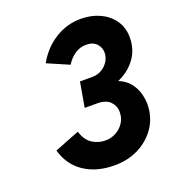

<svg xmlns="http://www.w3.org/2000/svg" viewBox="-132 -815 846 931"><g transform="rotate(-20 291.0 -350.0)"><path d="M302 12Q209.5 12 146 -30.2Q82.5 -72.5 60 -152L188.5 -202.5Q202.5 -156.5 233.2 -136.5Q264 -116.5 302 -116.5Q330 -116.5 355.2 -130Q380.5 -143.5 396.5 -167.8Q412.5 -192 412.5 -224Q412.5 -254.5 390.8 -277Q369 -299.5 323 -299.5H259.5L282 -428H346.5Q373 -428 394.8 -441Q416.5 -454 429.2 -474.8Q442 -495.5 442 -519Q442 -545.5 423.5 -565.2Q405 -585 370.5 -585Q338.5 -585 312.2 -567.5Q286 -550 267 -519.5L156 -567.5Q193.5 -635 255 -673.5Q316.5 -712 388.5 -712Q442.5 -712 486.2 -691.8Q530 -671.5 556 -634.2Q582 -597 582 -546.5Q582 -482.5 547 -436.2Q512 -390 457 -366.5Q493.5 -351.5 514 -325.8Q534.5 -300 543 -270Q551.5 -240 551.5 -213.5Q551.5 -149.5 518.8 -98.5Q486 -47.5 429.8 -17.8Q373.5 12 302 12Z"/></g></svg>

Font: Overpass ExtraBold
Style: Italic
Weight: 800
Italic angle: -10°
Designer: Delve Withrington, Dave Bailey, Thomas Jockin
Foundry: Delve Fonts LLC
Version: Version 4.000